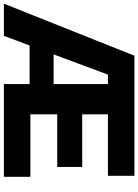

<svg xmlns="http://www.w3.org/2000/svg" viewBox="122 -852 730 1015"><g transform="rotate(90 487.5 -345.0)"><path d="M0 0 275 -690H910V-550H585V-414H863V-282H585V-140H915V0H425V-136H221L170 0ZM268 -263H425V-550H375Z"/></g></svg>

Font: Radio Canada
Style: Regular
Weight: 400
Designer: Charles Daoud, Etienne Aubert Bonn, Alexandre Saumier Demers, Jacques Le Bailly
Foundry: Radio-Canada
Version: Version 2.104;gftools[0.9.28.dev5+ged2979d]